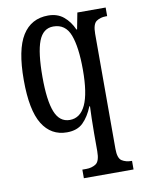

<svg xmlns="http://www.w3.org/2000/svg" viewBox="-87 -606 667 902"><g transform="rotate(-10 246.0 -155.0)"><path d="M239 236V195H258Q284 195 303.5 182.5Q323 170 323 122V37Q323 4 324 -34.5Q325 -73 326 -92H323Q304 -45 276 -17.5Q248 10 199 10Q123 10 82 -56.5Q41 -123 41 -267Q41 -412 83 -479Q125 -546 206 -546Q250 -546 279.5 -521.5Q309 -497 326 -458H329L344 -536H479V-495H472Q447 -495 428 -482.5Q409 -470 409 -423V126Q409 171 428 183Q447 195 474 195H476V236ZM222 -45Q272 -45 297.5 -99.5Q323 -154 323 -267Q323 -375 301 -433Q279 -491 221 -491Q172 -491 151 -436.5Q130 -382 130 -266Q130 -154 151.5 -99.5Q173 -45 222 -45Z"/></g></svg>

Font: Noto Serif Khmer ExtraCondensed
Style: Regular
Weight: 400
Width: 2
Designer: Danh Hong and the Monotype Design Team
Foundry: Monotype Imaging Inc.
Version: Version 2.004; ttfautohint (v1.8.4.7-5d5b)